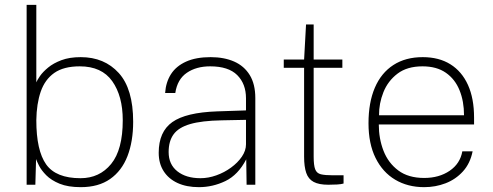

<svg xmlns="http://www.w3.org/2000/svg" viewBox="-20 -763 2038 793"><path d="M313.5 10Q261 10 226.2 -4.2Q191.5 -18.5 171.2 -39Q151 -59.5 141.5 -78.2Q132 -97 129 -106L126 0H90V-743H130V-423Q133.5 -432 145.2 -449Q157 -466 178.8 -484Q200.5 -502 233.8 -514.5Q267 -527 313.5 -527Q411 -527 470.5 -461.5Q530 -396 530 -260Q530 -179 506.5 -118.2Q483 -57.5 435 -23.8Q387 10 313.5 10ZM312.5 -27Q391 -27 439 -85.8Q487 -144.5 487 -266.5Q487 -366.5 443.5 -427.8Q400 -489 309.5 -489Q243 -489 204.2 -461.8Q165.5 -434.5 148.2 -384.5Q131 -334.5 130 -266.5Q130 -141.5 170.5 -84.2Q211 -27 312.5 -27Z M801.5 10Q750.5 10 713.2 -7.2Q676 -24.5 655.8 -56.2Q635.5 -88 635.5 -132Q635.5 -219 691.8 -258.8Q748 -298.5 876.5 -303L996 -307V-357Q996 -416.5 959.8 -452.8Q923.5 -489 848 -489Q790.5 -489 751.5 -462.2Q712.5 -435.5 704 -379H662Q665 -423.5 686.2 -456.8Q707.5 -490 748.5 -508.5Q789.5 -527 850 -527Q905.5 -527 947 -508.8Q988.5 -490.5 1011.5 -453Q1034.5 -415.5 1034.5 -358V0H998.5L997 -105Q963.5 -40.5 911 -15.2Q858.5 10 801.5 10ZM808 -27Q840.5 -27 873.5 -38.8Q906.5 -50.5 934.2 -70.8Q962 -91 979 -116Q996 -141 996 -167V-268L895.5 -266Q813 -264.5 765.2 -250.5Q717.5 -236.5 697 -208.2Q676.5 -180 676.5 -135Q676.5 -84 712.5 -55.5Q748.5 -27 808 -27Z M1336 0Q1297 0 1275.2 -11.8Q1253.5 -23.5 1244.8 -49Q1236 -74.5 1236 -116V-483H1152V-517H1236L1244 -662H1275.5V-517H1394V-483H1275.5V-116Q1275.5 -80 1281.8 -63.8Q1288 -47.5 1305.2 -43.2Q1322.5 -39 1355 -39H1399V-5Q1389.5 -2 1372.2 -1Q1355 0 1336 0Z M1732 10Q1664 10 1612.2 -20.8Q1560.5 -51.5 1531.2 -110.5Q1502 -169.5 1502 -254Q1502 -339.5 1528.2 -400.8Q1554.5 -462 1604.8 -494.5Q1655 -527 1726 -527Q1793 -527 1840.2 -497.5Q1887.5 -468 1912.8 -412.2Q1938 -356.5 1938 -277V-249H1544.5Q1544.5 -190.5 1564 -140.2Q1583.5 -90 1625 -59Q1666.5 -28 1732 -28Q1793.5 -28 1837 -57.5Q1880.5 -87 1889.5 -138H1932Q1922 -88 1892 -55Q1862 -22 1820.2 -6Q1778.5 10 1732 10ZM1545.5 -287H1896.5Q1896.5 -344.5 1878 -390.2Q1859.5 -436 1821.5 -462.5Q1783.5 -489 1725 -489Q1661.5 -489 1621.8 -458.8Q1582 -428.5 1563.5 -382Q1545 -335.5 1545.5 -287Z"/></svg>

Font: Public Sans Thin Thin
Style: Regular
Weight: 250
Version: Version 2.001